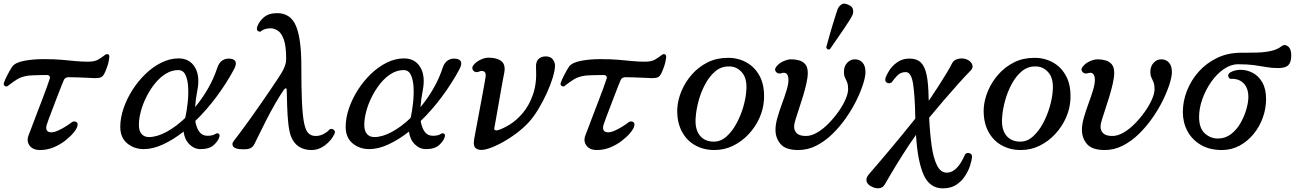

<svg xmlns="http://www.w3.org/2000/svg" viewBox="-20 -810 7125 1052"><path d="M199 12Q160 12 142 -12.5Q124 -37 137 -70Q140 -77 151 -106.5Q162 -136 177.5 -176.5Q193 -217 209 -258.5Q225 -300 237 -333.5Q249 -367 253 -380Q255 -388 251 -393.5Q247 -399 235 -399Q220 -399 200 -398.5Q180 -398 163 -397.5Q146 -397 138 -396Q99 -391 74 -375.5Q49 -360 24 -340Q16 -333 6.5 -339Q-3 -345 2 -358Q7 -373 21.5 -401Q36 -429 47 -445Q63 -467 111 -476.5Q159 -486 217 -486Q276 -486 317 -482.5Q358 -479 392 -475.5Q426 -472 463 -472Q500 -472 520.5 -485Q541 -498 554 -508Q564 -516 572 -512.5Q580 -509 579 -498Q577 -473 567 -443.5Q557 -414 547 -399Q540 -388 527.5 -384.5Q515 -381 497 -382Q482 -383 455.5 -384Q429 -385 401.5 -386Q374 -387 354 -387Q347 -387 340 -383Q333 -379 330 -372Q326 -363 316 -338Q306 -313 293.5 -280Q281 -247 268.5 -214.5Q256 -182 247 -158Q238 -134 236 -126Q230 -107 236.5 -96Q243 -85 261 -85Q277 -85 299 -95Q321 -105 341.5 -118Q362 -131 373 -140Q384 -148 396.5 -142.5Q409 -137 404 -119Q401 -105 383.5 -83.5Q366 -62 338 -40Q310 -18 274.5 -3Q239 12 199 12Z M768 7Q715 7 677 -24.5Q639 -56 639 -115Q639 -164 657 -216.5Q675 -269 706 -317.5Q737 -366 777.5 -405Q818 -444 864.5 -467Q911 -490 958 -490Q1019 -490 1048 -441.5Q1077 -393 1061 -313Q1052 -267 1049 -223Q1088 -270 1119.5 -324.5Q1151 -379 1170 -437Q1180 -468 1200 -480Q1220 -492 1245 -488Q1289 -481 1262 -430Q1220 -352 1165.5 -279Q1111 -206 1050 -147Q1056 -110 1072 -88Q1088 -66 1117 -66Q1146 -66 1162 -77Q1168 -82 1177 -78Q1186 -74 1182 -60Q1176 -38 1151.5 -15.5Q1127 7 1079 7Q1044 7 1017.5 -19.5Q991 -46 986 -89Q930 -45 874 -19Q818 7 768 7ZM796 -59Q840 -59 892.5 -87.5Q945 -116 995 -164Q1003 -200 1008 -244.5Q1013 -289 1011 -330.5Q1009 -372 996.5 -399Q984 -426 957 -426Q921 -426 888.5 -406Q856 -386 829 -352.5Q802 -319 782 -279Q762 -239 751.5 -199Q741 -159 741 -126Q741 -92 756 -75.5Q771 -59 796 -59Z M1686 12Q1646 12 1617 -7Q1588 -26 1573 -66Q1564 -93 1559.5 -135.5Q1555 -178 1553.5 -226Q1552 -274 1551 -315Q1551 -326 1546 -326Q1541 -326 1536 -319Q1513 -286 1487.5 -241.5Q1462 -197 1439 -152Q1416 -107 1399 -71.5Q1382 -36 1374 -21Q1366 -5 1352 2Q1338 9 1308 8Q1267 7 1257.5 -7.5Q1248 -22 1261 -38Q1272 -52 1294.5 -82Q1317 -112 1345.5 -151.5Q1374 -191 1403.5 -233.5Q1433 -276 1459.5 -315Q1486 -354 1505 -383Q1524 -412 1530 -424Q1537 -437 1542.5 -453Q1548 -469 1548 -486Q1548 -559 1534.5 -595Q1521 -631 1501 -643Q1481 -655 1462 -655Q1446 -655 1432 -650.5Q1418 -646 1413 -641Q1406 -633 1395 -639Q1384 -645 1389 -662Q1398 -691 1425 -714.5Q1452 -738 1498 -738Q1572 -738 1601.5 -668.5Q1631 -599 1631 -450Q1631 -327 1634.5 -251Q1638 -175 1646.5 -134.5Q1655 -94 1670.5 -79.5Q1686 -65 1709 -65Q1732 -65 1751.5 -75Q1771 -85 1783 -98Q1789 -105 1798 -103.5Q1807 -102 1812.5 -94.5Q1818 -87 1812 -75Q1796 -41 1761.5 -14.5Q1727 12 1686 12Z M2003 7Q1950 7 1912 -24.5Q1874 -56 1874 -115Q1874 -164 1892 -216.5Q1910 -269 1941 -317.5Q1972 -366 2012.5 -405Q2053 -444 2099.5 -467Q2146 -490 2193 -490Q2254 -490 2283 -441.5Q2312 -393 2296 -313Q2287 -267 2284 -223Q2323 -270 2354.5 -324.5Q2386 -379 2405 -437Q2415 -468 2435 -480Q2455 -492 2480 -488Q2524 -481 2497 -430Q2455 -352 2400.5 -279Q2346 -206 2285 -147Q2291 -110 2307 -88Q2323 -66 2352 -66Q2381 -66 2397 -77Q2403 -82 2412 -78Q2421 -74 2417 -60Q2411 -38 2386.5 -15.5Q2362 7 2314 7Q2279 7 2252.5 -19.5Q2226 -46 2221 -89Q2165 -45 2109 -19Q2053 7 2003 7ZM2031 -59Q2075 -59 2127.5 -87.5Q2180 -116 2230 -164Q2238 -200 2243 -244.5Q2248 -289 2246 -330.5Q2244 -372 2231.5 -399Q2219 -426 2192 -426Q2156 -426 2123.5 -406Q2091 -386 2064 -352.5Q2037 -319 2017 -279Q1997 -239 1986.5 -199Q1976 -159 1976 -126Q1976 -92 1991 -75.5Q2006 -59 2031 -59Z M2639 9Q2607 16 2589 4Q2571 -8 2578 -48Q2580 -60 2586.5 -93.5Q2593 -127 2601 -171Q2609 -215 2617.5 -259.5Q2626 -304 2632 -338Q2638 -372 2640 -385Q2645 -411 2632.5 -418Q2620 -425 2603 -417Q2584 -410 2573 -423.5Q2562 -437 2574 -453Q2588 -471 2612 -482.5Q2636 -494 2656 -494Q2703 -494 2727 -475Q2751 -456 2743 -412Q2741 -404 2735.5 -373Q2730 -342 2722.5 -300.5Q2715 -259 2708 -218Q2701 -177 2695.5 -147Q2690 -117 2689 -111Q2686 -100 2692.5 -97Q2699 -94 2709 -97Q2736 -105 2773.5 -128Q2811 -151 2845.5 -192Q2880 -233 2901 -294.5Q2922 -356 2917 -439Q2915 -471 2930 -486Q2945 -501 2970 -501Q2996 -501 3008.5 -485Q3021 -469 3021 -451Q3021 -426 3009 -386Q2997 -346 2976.5 -301Q2956 -256 2930.5 -213.5Q2905 -171 2878 -141Q2847 -107 2804 -75.5Q2761 -44 2717 -21.5Q2673 1 2639 9Z M3250 12Q3211 12 3193 -12.5Q3175 -37 3188 -70Q3191 -77 3202 -106.5Q3213 -136 3228.5 -176.5Q3244 -217 3260 -258.5Q3276 -300 3288 -333.5Q3300 -367 3304 -380Q3306 -388 3302 -393.5Q3298 -399 3286 -399Q3271 -399 3251 -398.5Q3231 -398 3214 -397.5Q3197 -397 3189 -396Q3150 -391 3125 -375.5Q3100 -360 3075 -340Q3067 -333 3057.5 -339Q3048 -345 3053 -358Q3058 -373 3072.5 -401Q3087 -429 3098 -445Q3114 -467 3162 -476.5Q3210 -486 3268 -486Q3327 -486 3368 -482.5Q3409 -479 3443 -475.5Q3477 -472 3514 -472Q3551 -472 3571.5 -485Q3592 -498 3605 -508Q3615 -516 3623 -512.5Q3631 -509 3630 -498Q3628 -473 3618 -443.5Q3608 -414 3598 -399Q3591 -388 3578.5 -384.5Q3566 -381 3548 -382Q3533 -383 3506.5 -384Q3480 -385 3452.5 -386Q3425 -387 3405 -387Q3398 -387 3391 -383Q3384 -379 3381 -372Q3377 -363 3367 -338Q3357 -313 3344.5 -280Q3332 -247 3319.5 -214.5Q3307 -182 3298 -158Q3289 -134 3287 -126Q3281 -107 3287.5 -96Q3294 -85 3312 -85Q3328 -85 3350 -95Q3372 -105 3392.5 -118Q3413 -131 3424 -140Q3435 -148 3447.5 -142.5Q3460 -137 3455 -119Q3452 -105 3434.5 -83.5Q3417 -62 3389 -40Q3361 -18 3325.5 -3Q3290 12 3250 12Z M3894 12Q3834 12 3787 -15Q3740 -42 3714 -93.5Q3688 -145 3691 -216Q3694 -264 3714.5 -312.5Q3735 -361 3771 -402Q3807 -443 3856.5 -468Q3906 -493 3967 -493Q4023 -494 4070 -468Q4117 -442 4143.5 -391Q4170 -340 4166 -264Q4163 -213 4141.5 -164.5Q4120 -116 4083 -76Q4046 -36 3998 -12Q3950 12 3894 12ZM3891 -34Q3929 -34 3960 -61.5Q3991 -89 4014.5 -132Q4038 -175 4052 -222.5Q4066 -270 4069 -311Q4075 -379 4045.5 -413Q4016 -447 3973 -446Q3931 -446 3899 -419Q3867 -392 3844 -349Q3821 -306 3808 -258.5Q3795 -211 3792 -169Q3786 -105 3813 -69.5Q3840 -34 3891 -34Z M4354 12Q4285 12 4257 -20.5Q4229 -53 4229 -99Q4229 -128 4239.5 -165Q4250 -202 4264.5 -241Q4279 -280 4289.5 -314.5Q4300 -349 4300 -371Q4300 -397 4289.5 -406Q4279 -415 4262 -409Q4243 -403 4232 -416Q4221 -429 4233 -444Q4247 -463 4271.5 -474Q4296 -485 4315 -485Q4338 -485 4359 -479Q4380 -473 4393 -457Q4406 -441 4406 -410Q4406 -387 4398.5 -353.5Q4391 -320 4380 -283.5Q4369 -247 4357.5 -213Q4346 -179 4338.5 -154Q4331 -129 4331 -118Q4331 -93 4346.5 -79Q4362 -65 4396 -65Q4425 -65 4457 -83.5Q4489 -102 4519 -132.5Q4549 -163 4573.5 -197.5Q4598 -232 4612.5 -265Q4627 -298 4627 -322Q4627 -345 4621.5 -359Q4616 -373 4610 -385Q4604 -397 4604 -413Q4603 -445 4621 -465Q4639 -485 4664 -485Q4689 -485 4705.5 -467.5Q4722 -450 4722 -415Q4722 -390 4709 -349Q4696 -308 4672.5 -260Q4649 -212 4615.5 -164Q4582 -116 4541 -76Q4500 -36 4453 -12Q4406 12 4354 12ZM4527 -540Q4520 -537 4514 -540.5Q4508 -544 4507 -551Q4508 -554 4513.5 -574Q4519 -594 4527 -622.5Q4535 -651 4544 -680Q4553 -709 4560 -731.5Q4567 -754 4570 -761Q4578 -778 4592 -786.5Q4606 -795 4628 -784Q4651 -774 4654 -757Q4657 -740 4649 -724Q4646 -717 4633.5 -697Q4621 -677 4604 -652Q4587 -627 4570 -602.5Q4553 -578 4541 -560.5Q4529 -543 4527 -540Z M5146 222Q5073 222 5040 146Q5007 70 4999 -71Q4960 -16 4925.5 38.5Q4891 93 4865.5 136.5Q4840 180 4827 202Q4816 220 4795.5 221.5Q4775 223 4753 211Q4732 200 4728 183Q4724 166 4739 147Q4756 127 4785 93.5Q4814 60 4849.5 17.5Q4885 -25 4923 -71Q4961 -117 4995 -160V-164Q4993 -285 4983 -350Q4973 -415 4943 -415Q4915 -415 4897 -396.5Q4879 -378 4869 -363Q4864 -355 4853.5 -354Q4843 -353 4836 -359.5Q4829 -366 4831 -379Q4836 -398 4852.5 -424Q4869 -450 4897 -469.5Q4925 -489 4963 -489Q5003 -489 5025 -468Q5047 -447 5057 -400Q5067 -353 5068 -274L5069 -258Q5095 -296 5121 -336.5Q5147 -377 5167.5 -411Q5188 -445 5197 -464Q5206 -482 5230 -487.5Q5254 -493 5276 -485Q5300 -475 5307 -456.5Q5314 -438 5297 -422Q5272 -397 5232.5 -353Q5193 -309 5150.5 -259.5Q5108 -210 5071 -165Q5075 -81 5084.5 -12.5Q5094 56 5114 96Q5134 136 5167 136Q5191 136 5210.5 120.5Q5230 105 5244 82Q5258 59 5267 38Q5271 30 5280.5 28.5Q5290 27 5298.5 32.5Q5307 38 5306 52Q5304 70 5295 98Q5286 126 5267.5 154.5Q5249 183 5219.5 202.5Q5190 222 5146 222Z M5573 12Q5513 12 5466 -15Q5419 -42 5393 -93.5Q5367 -145 5370 -216Q5373 -264 5393.5 -312.5Q5414 -361 5450 -402Q5486 -443 5535.5 -468Q5585 -493 5646 -493Q5702 -494 5749 -468Q5796 -442 5822.5 -391Q5849 -340 5845 -264Q5842 -213 5820.5 -164.5Q5799 -116 5762 -76Q5725 -36 5677 -12Q5629 12 5573 12ZM5570 -34Q5608 -34 5639 -61.5Q5670 -89 5693.5 -132Q5717 -175 5731 -222.5Q5745 -270 5748 -311Q5754 -379 5724.5 -413Q5695 -447 5652 -446Q5610 -446 5578 -419Q5546 -392 5523 -349Q5500 -306 5487 -258.5Q5474 -211 5471 -169Q5465 -105 5492 -69.5Q5519 -34 5570 -34Z M6033 12Q5964 12 5936 -20.5Q5908 -53 5908 -99Q5908 -128 5918.5 -165Q5929 -202 5943.5 -241Q5958 -280 5968.5 -314.5Q5979 -349 5979 -371Q5979 -397 5968.5 -406Q5958 -415 5941 -409Q5922 -403 5911 -416Q5900 -429 5912 -444Q5926 -463 5950.5 -474Q5975 -485 5994 -485Q6017 -485 6038 -479Q6059 -473 6072 -457Q6085 -441 6085 -410Q6085 -387 6077.5 -353.5Q6070 -320 6059 -283.5Q6048 -247 6036.5 -213Q6025 -179 6017.5 -154Q6010 -129 6010 -118Q6010 -93 6025.5 -79Q6041 -65 6075 -65Q6104 -65 6136 -83.5Q6168 -102 6198 -132.5Q6228 -163 6252.5 -197.5Q6277 -232 6291.5 -265Q6306 -298 6306 -322Q6306 -345 6300.5 -359Q6295 -373 6289 -385Q6283 -397 6283 -413Q6282 -445 6300 -465Q6318 -485 6343 -485Q6368 -485 6384.5 -467.5Q6401 -450 6401 -415Q6401 -390 6388 -349Q6375 -308 6351.5 -260Q6328 -212 6294.5 -164Q6261 -116 6220 -76Q6179 -36 6132 -12Q6085 12 6033 12Z M6675 12Q6607 12 6559 -16.5Q6511 -45 6486 -92Q6461 -139 6461 -196Q6461 -256 6484 -314Q6507 -372 6549 -418.5Q6591 -465 6649.5 -493Q6708 -521 6779 -521Q6783 -521 6787.5 -521Q6792 -521 6796 -521Q6830 -521 6868.5 -522Q6907 -523 6942.5 -530.5Q6978 -538 7001 -556Q7018 -570 7036.5 -556.5Q7055 -543 7055 -506Q7055 -469 7039 -453Q7023 -437 6983 -437Q6949 -437 6918.5 -442.5Q6888 -448 6852 -453Q6816 -458 6764 -458Q6724 -458 6685.5 -431.5Q6647 -405 6616.5 -361.5Q6586 -318 6568 -267.5Q6550 -217 6550 -169Q6550 -108 6581 -79.5Q6612 -51 6653 -51Q6694 -51 6725.5 -75.5Q6757 -100 6778 -137.5Q6799 -175 6809.5 -213Q6820 -251 6820 -278Q6820 -327 6794 -353.5Q6768 -380 6724 -378Q6714 -378 6710 -391Q6706 -404 6722 -414Q6747 -428 6780 -427.5Q6813 -427 6844.5 -410.5Q6876 -394 6896.5 -358.5Q6917 -323 6917 -267Q6917 -215 6899 -165Q6881 -115 6848 -75Q6815 -35 6771 -11.5Q6727 12 6675 12Z"/></svg>

Font: Zen Old Mincho Medium
Style: Regular
Weight: 500
Designer: Yoshimichi Ohira
Foundry: Positype
Version: Version 1.500